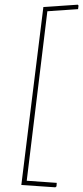

<svg xmlns="http://www.w3.org/2000/svg" viewBox="-20 -666 355 819"><path d="M312 -646 315 -642 313 -627 182 -618 94 105 222 114 221 129 216 133 71 123 118 -257 165 -636Z"/></svg>

Font: Alegreya Sans Thin
Style: Italic
Weight: 100
Italic angle: -7°
Designer: Juan Pablo del Peral
Foundry: Huerta Tipografica
Version: Version 2.007